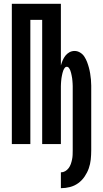

<svg xmlns="http://www.w3.org/2000/svg" viewBox="-20 -755 540 1006"><path d="M299 231V148Q311 148 321.5 142Q332 136 339.5 126Q347 116 351 104.5Q355 93 357.5 81Q360 69 360.5 57Q361 45 361 33V-275Q361 -282 361 -289Q361 -296 361 -303Q361 -310 360.5 -317Q360 -324 359.5 -331Q359 -338 358 -345Q357 -352 355.5 -359Q354 -366 352.5 -372.5Q351 -379 348.5 -385.5Q346 -392 341.5 -398.5Q337 -405 330 -405Q323 -405 318.5 -398.5Q314 -392 311.5 -385.5Q309 -379 307.5 -372.5Q306 -366 304.5 -359Q303 -352 302 -345Q301 -338 300.5 -331Q300 -324 299.5 -317Q299 -310 299 -303Q299 -296 299 -289Q299 -282 299 -275V0H201V-651H139V0H42V-735H299V-412Q303 -426 308.5 -439Q314 -452 322.5 -463Q331 -474 343.5 -481Q356 -488 371 -488Q386 -488 400 -479.5Q414 -471 422.5 -457.5Q431 -444 436.5 -429.5Q442 -415 446 -400Q450 -385 452.5 -369.5Q455 -354 456.5 -338Q458 -322 458 -306.5Q458 -291 458 -275V33Q458 57 455.5 81Q453 105 445 127.5Q437 150 423 170.5Q409 191 389.5 205Q370 219 346.5 225Q323 231 299 231Z"/></svg>

Font: Iosevka Term Curly
Style: Bold
Weight: 700
Designer: Belleve Invis
Foundry: Belleve Invis
Version: Version 32.3.0